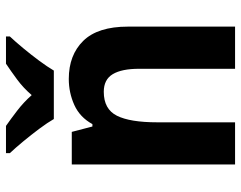

<svg xmlns="http://www.w3.org/2000/svg" viewBox="-102 -770 806 642"><g transform="rotate(-90 301.0 -449.0)"><path d="M358 -622Q438 -622 485.5 -573.5Q533 -525 533 -424V-66H392V-387Q392 -445 374 -475Q356 -505 315 -505Q257 -505 235 -461Q213 -417 213 -326V-66H72V-612H181L199 -543H207Q230 -585 271 -603.5Q312 -622 358 -622ZM224 -672Q212 -693 191.5 -720.5Q171 -748 149 -774.5Q127 -801 110 -819V-832H201Q224 -816 252 -794.5Q280 -773 304 -746Q328 -774 356.5 -795Q385 -816 409 -832H500V-819Q483 -801 461 -774.5Q439 -748 419 -721Q399 -694 386 -672Z"/></g></svg>

Font: Noto Sans Malayalam UI SemiCondensed
Style: Bold
Weight: 700
Width: 4
Designer: Jelle Bosma - Monotype Design Team
Foundry: Monotype Imaging Inc.
Version: Version 2.104; ttfautohint (v1.8.4.7-5d5b)